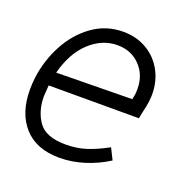

<svg xmlns="http://www.w3.org/2000/svg" viewBox="-99 -603 699 710"><g transform="rotate(20 250.0 -248.5)"><path d="M75 -184Q75 -125 104 -84Q133 -43 211 -43Q254 -43 290.5 -54.5Q327 -66 373 -91L395 -47Q353 -20 304 -4.5Q255 11 206 11Q115 11 66.5 -43Q18 -97 18 -189Q18 -212 21 -237Q30 -307 63 -369Q96 -431 149.5 -469.5Q203 -508 270 -508Q322 -508 362.5 -484.5Q403 -461 426 -419.5Q449 -378 449 -326Q449 -317 447 -297Q444 -276 438 -252Q437 -246 433 -227H78Q75 -191 75 -184ZM386 -285 390 -306Q391 -313 391 -327Q391 -382 356 -418Q321 -454 267 -454Q207 -454 158 -408.5Q109 -363 88 -281Z"/></g></svg>

Font: Bellota Text
Style: Italic
Weight: 400
Italic angle: -7.5°
Designer: Kemie Guaida
Foundry: Kemie Guaida
Version: Version 4.001